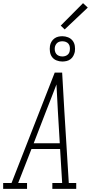

<svg xmlns="http://www.w3.org/2000/svg" viewBox="-54 -1194 575 1214"><path d="M-34 0V-37H19L292 -735H339L353 -490L381 -37H428V0H277V-37H339L326 -252H145L61 -37H117V0ZM159 -288H324L312 -490Q310 -533 307.5 -575.5Q305 -618 303 -660Q287 -618 270.5 -575.5Q254 -533 237 -490ZM340 -805Q321 -805 303.5 -812Q286 -819 275.5 -833Q265 -847 262 -866Q259 -885 262 -904Q264 -917 271 -929.5Q278 -942 289.5 -950.5Q301 -959 314 -962Q327 -965 340 -965Q359 -965 376.5 -958Q394 -951 405 -937Q416 -923 419 -904Q422 -885 419 -866Q416 -853 409.5 -840.5Q403 -828 391.5 -819.5Q380 -811 366.5 -808Q353 -805 340 -805ZM340 -837Q348 -837 356 -839Q364 -841 371 -846Q378 -851 382 -858Q386 -865 387 -873Q389 -885 387.5 -896.5Q386 -908 379.5 -916.5Q373 -925 362.5 -929Q352 -933 340 -933Q332 -933 324 -931Q316 -929 309.5 -924Q303 -919 299 -912Q295 -905 293 -897Q291 -885 293 -873.5Q295 -862 301.5 -853.5Q308 -845 318.5 -841Q329 -837 340 -837ZM355 -1008 330 -1032 471 -1174 501 -1146Z"/></svg>

Font: Iosevka Slab XLtObl
Style: Regular
Weight: 200
Italic angle: -9°
Monospace: yes
Designer: Belleve Invis
Foundry: Belleve Invis
Version: Version 11.1.1; ttfautohint (v1.8.3)